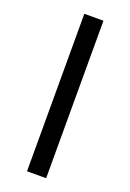

<svg xmlns="http://www.w3.org/2000/svg" viewBox="-137 -751 545 802"><g transform="rotate(20 135.5 -350.0)"><path d="M93 0V-700H178V0Z"/></g></svg>

Font: Figtree
Style: Regular
Weight: 400
Designer: Erik Kennedy
Foundry: Erik Kennedy
Version: Version 2.002